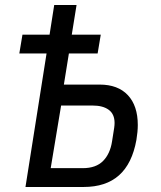

<svg xmlns="http://www.w3.org/2000/svg" viewBox="-20 -745 640 765"><path d="M165.5 -532H57L69.5 -607H177.5L196 -725H285L266 -607H381.5L369 -532H254.5L234.5 -408H377Q450 -408 489.5 -365.8Q529 -323.5 529 -247Q529 -220.5 523.5 -187.5Q506.5 -93 454.2 -46.5Q402 0 313 0H81.5ZM426.5 -182 435 -236Q436.5 -246.5 436.5 -255Q436.5 -290.5 413.2 -307.5Q390 -324.5 349.5 -324.5H223.5L182 -75H310Q362.5 -75 390.8 -103.8Q419 -132.5 426.5 -182Z"/></svg>

Font: JuliaMono
Style: Italic
Weight: 400
Italic angle: -9°
Monospace: yes
Designer: cormullion
Foundry: corm
Version: Version 0.057; ttfautohint (v1.8.4)